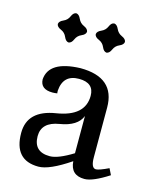

<svg xmlns="http://www.w3.org/2000/svg" viewBox="-110 -797 732 886"><g transform="rotate(15 256.0 -354.5)"><path d="M195.8 -50.3Q234.9 -50.3 305.2 -93.8V-271.5Q284.7 -219.2 201.4 -205.8Q118.2 -192.4 118.2 -125.5Q118.7 -50.3 195.8 -50.3ZM377.4 9.8Q311.5 9.8 307.1 -56.2Q209.5 9.8 157.7 9.8Q41 9.8 41 -120.6Q41 -228.5 173.6 -249.5Q306.2 -270.5 306.6 -367.7Q306.6 -430.2 234.9 -430.2Q159.7 -430.2 153.8 -352.5Q153.8 -343.3 154.8 -339.4Q142.1 -337.4 132.3 -337.4Q74.2 -337.4 72.8 -384.8Q79.6 -474.6 228 -479.5Q394 -479.5 394 -335.4V-98.6Q394 -46.9 417.5 -46.9Q433.1 -47.4 477.1 -68.4L491.7 -38.6Q416.5 9.8 377.4 9.8ZM325.2 -579.6Q311.5 -581.1 303.5 -600.3Q295.4 -619.6 276.1 -627.7Q256.8 -635.7 255.4 -649.4Q256.8 -663.1 276.1 -671.4Q295.4 -679.7 303.5 -698.7Q311.5 -717.8 325.2 -719.2Q338.9 -717.8 347.2 -698.7Q355.5 -679.7 374.5 -671.4Q393.6 -663.1 395 -649.4Q393.6 -635.7 374.5 -627.7Q355.5 -619.6 347.2 -600.3Q338.9 -581.1 325.2 -579.6ZM144 -579.6Q130.4 -581.1 122.3 -600.3Q114.3 -619.6 95 -627.7Q75.7 -635.7 74.2 -649.4Q75.7 -663.1 95 -671.4Q114.3 -679.7 122.3 -698.7Q130.4 -717.8 144 -719.2Q157.7 -717.8 166 -698.7Q174.3 -679.7 193.4 -671.4Q212.4 -663.1 213.9 -649.4Q212.4 -635.7 193.4 -627.7Q174.3 -619.6 166 -600.3Q157.7 -581.1 144 -579.6Z"/></g></svg>

Font: Almanac
Style: Regular
Weight: 400
Designer: Eden's Almanac
Version: Version 3.501;March 28, 2021;FontCreator 13.0.0.2683 64-bit